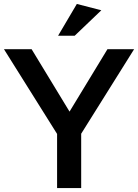

<svg xmlns="http://www.w3.org/2000/svg" viewBox="-24 -952 699 972"><path d="M387 -275 655 -703H520L328 -387L136 -703H-4L265 -274V0H387ZM270 -771H354L489 -900L365 -932Z"/></svg>

Font: Geom Medium
Style: Bold
Weight: 500
Version: Version 1.102